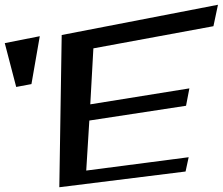

<svg xmlns="http://www.w3.org/2000/svg" viewBox="-124 -771 935 806"><path d="M655 -51 668 -111 238 -55 251 -265 657 -327 671 -400 255 -333 268 -568 772 -661 791 -751 135 -624 125 15ZM8 -418 43 -619 -104 -590 -56 -406Z"/></svg>

Font: Gamestation Warped
Style: Regular
Weight: 400
Designer: Jonas Hecksher
Foundry: Jonas Hecksher, Playtypeª, e-types AS
Version: Version 1.003